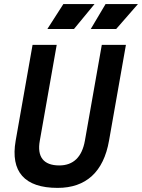

<svg xmlns="http://www.w3.org/2000/svg" viewBox="-20 -914 698 944"><path d="M263.2 9.8C402.8 9.8 489.3 -68.8 516.1 -222.7L599.1 -693.4H480.5L397.5 -222.7C383.3 -142.1 340.8 -100.6 271.5 -100.6C194.3 -100.6 161.1 -142.6 175.8 -222.7L258.8 -693.4H140.1L57.1 -222.7C30.3 -69.8 100.6 9.8 263.2 9.8ZM212.9 -771.5H343.8L444.8 -894H291.5ZM426.3 -771.5H551.3L658.2 -894H499Z"/></svg>

Font: Cascadia Code SemiBold
Style: Italic
Weight: 600
Italic angle: -10°
Monospace: yes
Designer: Aaron Bell
Foundry: Saja Typeworks
Version: Version 2404.023